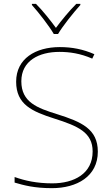

<svg xmlns="http://www.w3.org/2000/svg" viewBox="-20 -969 583 999"><path d="M260 -792H282C306 -833 361 -902 398 -943V-949H377C340 -912 299 -862 271 -824C243 -862 204 -912 167 -949H146V-943C183 -902 236 -833 260 -792ZM489 -180C489 -298 404 -335 277 -375C174 -407 91 -437 91 -546C91 -653 183 -699 289 -699C342 -699 398 -691 460 -664L471 -687C412 -713 354 -724 291 -724C165 -724 64 -664 64 -544C64 -425 147 -389 263 -352C386 -313 462 -280 462 -181C462 -65 365 -15 252 -15C171 -15 109 -29 56 -48V-19C104 -5 158 10 250 10C380 10 489 -51 489 -180Z"/></svg>

Font: Noto Kufi Arabic Thin
Style: Regular
Weight: 100
Designer: Monotype Design Team, David Williams, Khaled Hosny
Foundry: Google LLC
Version: Version 2.109